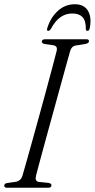

<svg xmlns="http://www.w3.org/2000/svg" viewBox="-20 -885 447 905"><path d="M150 -58Q143 -31 162.5 -27.5L210.5 -22.5Q222.5 -20 222.5 -11.5Q222.5 0 207 0H13.5Q0 0 0 -10Q0 -20 14 -22.5L53.5 -28Q78 -31.5 86 -57.5Q93.5 -83 106.2 -128Q119 -173 134.5 -229.2Q150 -285.5 166.8 -346Q183.5 -406.5 199 -464Q214.5 -521.5 227.2 -569.2Q240 -617 247.5 -646.5Q252 -667.5 232.5 -671.5L190.5 -677.5Q177 -680.5 177 -689Q177.5 -700 193.5 -700H387Q399.5 -700 399.5 -691Q399.5 -681.5 383.5 -678L337 -670.5Q317 -667 310.5 -644Q302 -614 288.8 -566.2Q275.5 -518.5 259.8 -460.8Q244 -403 227.2 -342.5Q210.5 -282 195.2 -226Q180 -170 168 -126Q156 -82 150 -58ZM321 -821.5Q290 -821.5 265.2 -804.2Q240.5 -787 219.5 -748.5Q214 -739.5 207.5 -739.5Q198.5 -739.5 203 -753Q219 -803.5 253.2 -834.2Q287.5 -865 332.5 -865Q376.5 -865 394.8 -834Q413 -803 403 -752Q400.5 -739.5 392 -739.5Q385 -739.5 384.5 -748.5Q385 -787.5 368.8 -804.5Q352.5 -821.5 321 -821.5Z"/></svg>

Font: Fraunces 144pt Soft Light
Style: Italic
Weight: 300
Italic angle: -16°
Version: Version 1.000;[b76b70a41]